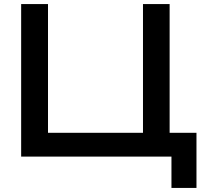

<svg xmlns="http://www.w3.org/2000/svg" viewBox="-20 -770 1011 944"><path d="M814 -77 774 -117H946V154H823V-19L883 0H84V-750H216V-77L176 -117H723L683 -77V-750H814Z"/></svg>

Font: Unbounded Variable
Style: Regular
Weight: 400
Designer: Luke Prowse, Jean-Baptiste Morizot, Fátima Lázaro, Florian Runge
Foundry: NaN
Version: Version 1.600;FEAKit 1.0